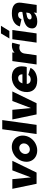

<svg xmlns="http://www.w3.org/2000/svg" viewBox="1566 -2340 789 3960"><g transform="rotate(-90 1960.0 -360.5)"><path d="M623 -500 379.9 0H148.9L44.9 -500H244.1L280.8 -118.2L425.8 -500Z M605.5 -247.1Q615.7 -320.3 659.9 -381.1Q704.1 -441.9 770.8 -476.6Q837.4 -511.2 910.6 -511.2Q983.4 -511.2 1039.8 -476.6Q1096.2 -441.9 1123.5 -381.1Q1150.9 -320.3 1140.6 -247.1Q1129.9 -173.8 1085.4 -113.8Q1041 -53.7 975.1 -20.3Q909.2 13.2 836.4 13.2Q763.2 13.2 706.5 -20.3Q649.9 -53.7 622.3 -113.8Q594.7 -173.8 605.5 -247.1ZM764.6 -247.1Q758.8 -201.7 785.2 -170.4Q811.5 -139.2 856.4 -139.2Q901.9 -139.2 938.2 -170.7Q974.6 -202.1 980.5 -247.1Q986.8 -293 959.7 -325Q932.6 -356.9 887.7 -356.9Q842.8 -356.9 807.1 -325Q771.5 -293 764.6 -247.1Z M1273.9 -708H1462.9L1364.3 0H1175.3Z M2053.7 -500 1810.5 0H1579.6L1475.6 -500H1674.8L1711.4 -118.2L1856.4 -500Z M2284.2 13.2Q2151.4 13.2 2089.4 -57.1Q2027.3 -127.4 2043.9 -250Q2051.8 -304.7 2076.9 -352.1Q2102.1 -399.4 2140.6 -434.8Q2179.2 -470.2 2232.9 -490.7Q2286.6 -511.2 2348.1 -511.2Q2468.3 -511.2 2526.6 -443.6Q2585 -376 2568.4 -259.8Q2564.9 -227.1 2556.2 -203.1H2208Q2211.4 -161.6 2235.6 -141.4Q2259.8 -121.1 2297.4 -121.1Q2330.6 -121.1 2356.7 -134.5Q2382.8 -147.9 2393.1 -171.9L2540 -126Q2511.7 -59.6 2441.9 -23.2Q2372.1 13.2 2284.2 13.2ZM2220.2 -292H2408.2Q2406.7 -334 2385.3 -356.9Q2363.8 -379.9 2328.1 -379.9Q2248.5 -379.9 2220.2 -292Z M3008.8 -509.8Q3041.5 -509.8 3058.6 -499L3017.6 -339.8Q2998 -355 2957.5 -355Q2910.6 -355 2877 -327.4Q2843.3 -299.8 2835 -248L2799.8 0H2609.9L2679.7 -500H2858.9L2852.5 -454.1Q2911.1 -509.8 3008.8 -509.8Z M3320.3 -500 3250.5 0H3060.5L3130.4 -500ZM3145.5 -561 3250.5 -734.9H3408.2L3300.3 -561Z M3665 -509.8Q3786.1 -509.8 3841.3 -460.7Q3896.5 -411.6 3882.8 -314L3858.9 -145Q3844.2 -48.3 3837.9 2H3672.9Q3674.3 -4.9 3682.1 -59.1Q3619.6 14.2 3498 14.2Q3419.9 14.2 3383.3 -19Q3346.7 -52.2 3355 -112.8Q3362.3 -170.9 3407.5 -208.7Q3452.6 -246.6 3543 -268.1Q3551.3 -270.5 3691.9 -293.9L3694.8 -316.9Q3698.7 -347.2 3683.1 -364.5Q3667.5 -381.8 3636.7 -381.8Q3566.4 -381.8 3543.9 -312L3394 -345.2Q3416 -423.3 3485.1 -466.6Q3554.2 -509.8 3665 -509.8ZM3539.1 -145Q3536.1 -124.5 3550 -113.3Q3564 -102.1 3586.9 -102.1Q3618.2 -102.1 3643.8 -119.6Q3669.4 -137.2 3673.8 -167L3680.2 -213.9Q3637.2 -207.5 3597.2 -196.8Q3544.4 -181.2 3539.1 -145Z"/></g></svg>

Font: Human Sans Black
Style: Italic
Weight: 800
Italic angle: -8°
Designer: Tim Radville
Foundry: Continuum
Version: Version 1.000;FEAKit 1.0